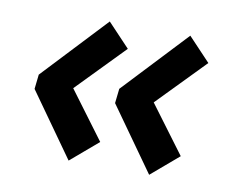

<svg xmlns="http://www.w3.org/2000/svg" viewBox="-56 -566 701 571"><g transform="rotate(10 294.5 -280.5)"><path d="M51.8 -302.2 232.4 -494.6 299.3 -423.8 159.7 -280.3 266.6 -136.7 183.6 -65.9 46.9 -258.3ZM294.9 -302.2 475.6 -494.6 542.5 -423.8 402.8 -280.3 509.8 -136.7 426.8 -65.9 290 -258.3Z"/></g></svg>

Font: Proza Libre
Style: SemiBold Italic
Weight: 600
Designer: Jasper de Waard
Foundry: Jasper de Waard
Version: Version 1.000; ttfautohint (v1.4.1.8-43bc)